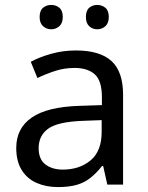

<svg xmlns="http://www.w3.org/2000/svg" viewBox="-20 -750 601 780"><path d="M288 -545Q386 -545 433 -502Q480 -459 480 -365V0H416L399 -76H395Q372 -47 347.5 -27.5Q323 -8 291.5 1Q260 10 215 10Q167 10 128.5 -7Q90 -24 68 -59.5Q46 -95 46 -149Q46 -229 109 -272.5Q172 -316 303 -320L394 -323V-355Q394 -422 365 -448Q336 -474 283 -474Q241 -474 203 -461.5Q165 -449 132 -433L105 -499Q140 -518 188 -531.5Q236 -545 288 -545ZM314 -259Q214 -255 175.5 -227Q137 -199 137 -148Q137 -103 164.5 -82Q192 -61 235 -61Q303 -61 348 -98.5Q393 -136 393 -214V-262ZM141 -681Q141 -707 155 -718.5Q169 -730 188 -730Q207 -730 221 -718.5Q235 -707 235 -681Q235 -656 221 -643.5Q207 -631 188 -631Q169 -631 155 -643.5Q141 -656 141 -681ZM329 -681Q329 -707 342.5 -718.5Q356 -730 375 -730Q394 -730 408 -718.5Q422 -707 422 -681Q422 -656 408 -643.5Q394 -631 375 -631Q356 -631 342.5 -643.5Q329 -656 329 -681Z"/></svg>

Font: Noto Sans Lao Looped
Style: Regular
Weight: 400
Designer: Mark Frömberg, Ben Mitchell
Foundry: The Fontpad Ltd
Version: Version 1.001